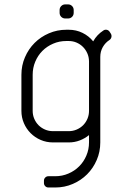

<svg xmlns="http://www.w3.org/2000/svg" viewBox="-20 -632 566 852"><path d="M375 -360V-140C375 -127.7 372.7 -116 368 -105C363.3 -94 356.9 -84.4 348.8 -76.2C340.6 -68.1 331 -61.7 320 -57C309 -52.3 297.3 -50 285 -50H215C202.7 -50 191 -52.3 180 -57C169 -61.7 159.4 -68.1 151.2 -76.2C143.1 -84.4 136.7 -94 132 -105C127.3 -116 125 -127.7 125 -140V-300C125 -320.7 128.8 -340.2 136.5 -358.5C144.2 -376.8 154.8 -392.8 168.2 -406.2C181.8 -419.8 197.6 -430.4 215.8 -438.2C233.9 -446.1 253.3 -450 274 -450H285C297.3 -450 308.9 -447.7 319.8 -443C330.6 -438.3 340 -432 348 -424C356 -416 362.4 -406.7 367.2 -396C372.1 -385.3 374.7 -373.3 375 -360ZM393.5 -448.5C380.5 -464.5 364.7 -477.1 346 -486.2C327.3 -495.4 307 -500 285 -500H275C247.3 -500 221.3 -494.8 197 -484.2C172.7 -473.8 151.5 -459.5 133.5 -441.5C115.5 -423.5 101.2 -402.3 90.8 -378C80.2 -353.7 75 -327.7 75 -300V-140C75 -120.7 78.7 -102.5 86 -85.5C93.3 -68.5 103.3 -53.7 116 -41C128.7 -28.3 143.5 -18.3 160.5 -11C177.5 -3.7 195.7 0 215 0H285C302.3 0 318.6 -2.9 333.8 -8.8C348.9 -14.6 362.7 -22.5 375 -32.5V0C375 20.7 371.1 40.2 363.2 58.5C355.4 76.8 344.8 92.8 331.2 106.2C317.8 119.8 301.8 130.4 283.5 138.2C265.2 146.1 245.7 150 225 150H195C189.3 150 184.6 151.9 180.8 155.8C176.9 159.6 175 164.3 175 170V180C175 185.7 176.9 190.4 180.8 194.2C184.6 198.1 189.3 200 195 200H225C252.7 200 278.7 194.8 303 184.2C327.3 173.8 348.5 159.5 366.5 141.5C384.5 123.5 398.8 102.3 409.2 78C419.8 53.7 425 27.7 425 0V-379.5C425 -395.5 428.8 -410.1 436.2 -423.2C443.8 -436.4 453.8 -447 466.5 -455C470.8 -458.3 473.5 -462.6 474.5 -467.8C475.5 -472.9 474.7 -477.8 472 -482.5L466.5 -491C463.5 -495.7 459.2 -498.6 453.8 -499.8C448.2 -500.9 443.2 -499.8 438.5 -496.5C419.5 -484.2 404.5 -468.2 393.5 -448.5ZM244.5 -587.5V-575C244.5 -568 246.9 -562.1 251.8 -557.2C256.6 -552.4 262.5 -550 269.5 -550H282C289 -550 294.9 -552.4 299.8 -557.2C304.6 -562.1 307 -568 307 -575V-587.5C307 -594.5 304.6 -600.4 299.8 -605.2C294.9 -610.1 289 -612.5 282 -612.5H269.5C262.5 -612.5 256.6 -610.1 251.8 -605.2C246.9 -600.4 244.5 -594.5 244.5 -587.5Z"/></svg>

Font: lerotica
Style: Regular
Weight: 400
Designer: defharo
Foundry: deFharo
Version: Version 1.001 2011